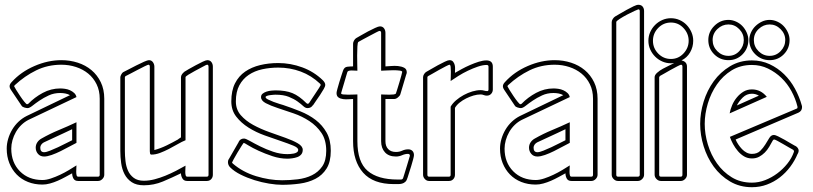

<svg xmlns="http://www.w3.org/2000/svg" viewBox="-20 -755 3392 801"><path d="M299 -159Q287 -153 269.5 -143.5Q252 -134 233 -124.5Q214 -115 195.5 -108.5Q177 -102 164 -102Q148 -102 138.5 -113Q129 -124 129 -139Q129 -151 135.5 -161Q142 -171 153 -177Q188 -197 225.5 -212.5Q263 -228 299 -245ZM396 -343Q396 -377 383 -403.5Q370 -430 348 -448Q326 -466 297 -475.5Q268 -485 236 -485Q179 -485 131 -461.5Q83 -438 42 -400Q39 -397 39 -395Q40 -392 47.5 -380Q55 -368 64 -354.5Q73 -341 81.5 -330.5Q90 -320 93 -320L98 -322Q124 -349 158.5 -367.5Q193 -386 231 -386Q240 -386 251 -384.5Q262 -383 272 -378.5Q282 -374 289.5 -367Q297 -360 299 -350L99 -255Q83 -247 69.5 -234Q56 -221 46.5 -204.5Q37 -188 32 -170Q27 -152 27 -135Q27 -77 63 -40.5Q99 -4 157 -4Q173 -4 192.5 -10.5Q212 -17 231 -26Q250 -35 267.5 -45.5Q285 -56 299 -65Q299 -62 298.5 -54Q298 -46 298 -38Q298 -30 299.5 -24Q301 -18 306 -18H389Q396 -18 396 -26ZM415 -26Q415 -16 407 -8Q399 0 389 0H306Q292 0 286.5 -10Q281 -20 281 -32Q268 -25 252.5 -16.5Q237 -8 221 -1Q205 6 188.5 10.5Q172 15 157 15Q124 15 96.5 4Q69 -7 49.5 -27Q30 -47 19 -74.5Q8 -102 8 -135Q8 -155 14 -175.5Q20 -196 31 -214.5Q42 -233 57.5 -247.5Q73 -262 91 -271L272 -358Q263 -363 252.5 -365Q242 -367 231 -367Q205 -367 183.5 -357Q162 -347 145 -335.5Q128 -324 115.5 -314Q103 -304 95 -304Q90 -304 81.5 -306.5Q73 -309 70 -314L25 -381Q20 -388 20 -395Q20 -404 29 -413Q67 -455 123.5 -479.5Q180 -504 236 -504Q272 -504 304.5 -493.5Q337 -483 361.5 -462.5Q386 -442 400.5 -412Q415 -382 415 -343ZM281 -216 245 -199 163 -161Q157 -158 152.5 -152Q148 -146 148 -139Q148 -120 164 -120Q173 -120 189 -126.5Q205 -133 222.5 -141Q240 -149 256 -157.5Q272 -166 281 -170Z M850 -477Q850 -479 849 -482Q848 -485 845 -485L840 -484Q836 -482 822 -474.5Q808 -467 793 -459Q778 -451 766 -443.5Q754 -436 754 -433V-170Q739 -164 721 -153.5Q703 -143 684.5 -133.5Q666 -124 647.5 -117Q629 -110 612 -110Q607 -110 606 -115Q605 -120 605 -124V-477Q605 -485 599 -485Q597 -485 583.5 -478.5Q570 -472 554 -463.5Q538 -455 523.5 -447.5Q509 -440 505 -438Q501 -436 501 -433V-125Q501 -105 503.5 -83Q506 -61 514 -43Q522 -25 538 -13Q554 -1 580 -1Q602 -1 625 -7Q648 -13 670 -22Q692 -31 713.5 -42Q735 -53 754 -64Q754 -61 753.5 -53Q753 -45 753 -37.5Q753 -30 754.5 -24Q756 -18 761 -18H843Q850 -18 850 -26ZM868 -26Q868 -15 861 -7.5Q854 0 843 0H761Q747 0 741 -10.5Q735 -21 735 -32Q698 -14 660 2Q622 18 580 18Q549 18 529.5 5Q510 -8 499.5 -28.5Q489 -49 485.5 -74.5Q482 -100 482 -125V-433Q482 -437 486 -444.5Q490 -452 494 -454Q500 -457 515.5 -465Q531 -473 548.5 -482Q566 -491 581 -497.5Q596 -504 601 -504Q612 -504 618 -495.5Q624 -487 624 -477V-129Q650 -136 675.5 -148.5Q701 -161 724 -174H723L735 -182V-433Q735 -439 739.5 -445.5Q744 -452 749 -455H748Q754 -459 768 -467Q782 -475 797 -483Q812 -491 825.5 -497.5Q839 -504 845 -504Q856 -504 862 -496Q868 -488 868 -477Z M1129 -378Q1172 -378 1200 -366.5Q1228 -355 1258 -325Q1261 -322 1264 -322Q1266 -322 1267.5 -323.5Q1269 -325 1270 -326Q1272 -329 1279.5 -340.5Q1287 -352 1295.5 -364.5Q1304 -377 1311 -388Q1318 -399 1318 -400Q1318 -403 1315 -406Q1279 -440 1234.5 -456.5Q1190 -473 1141 -473Q1106 -473 1074 -466Q1042 -459 1017.5 -442.5Q993 -426 978.5 -399Q964 -372 964 -332Q964 -298 984.5 -274.5Q1005 -251 1036 -234Q1067 -217 1103.5 -204Q1140 -191 1171 -180Q1202 -169 1222.5 -157Q1243 -145 1243 -130Q1243 -118 1236.5 -110.5Q1230 -103 1220 -99.5Q1210 -96 1199 -94.5Q1188 -93 1179 -93Q1148 -93 1116.5 -103.5Q1085 -114 1059 -126Q1033 -138 1016 -148.5Q999 -159 997 -159Q996 -159 988 -146.5Q980 -134 971 -119Q962 -104 955 -91Q948 -78 948 -77Q948 -76 949.5 -74.5Q951 -73 952 -72Q993 -37 1048.5 -20Q1104 -3 1157 -3Q1189 -3 1222 -7Q1255 -11 1281.5 -24Q1308 -37 1324.5 -61Q1341 -85 1341 -126Q1341 -171 1321 -200.5Q1301 -230 1270.5 -250Q1240 -270 1205 -282Q1170 -294 1139.5 -304Q1109 -314 1089 -324.5Q1069 -335 1069 -350Q1069 -359 1076 -364.5Q1083 -370 1092.5 -373Q1102 -376 1112.5 -377Q1123 -378 1129 -378ZM1129 -360Q1127 -360 1120 -359.5Q1113 -359 1106 -358Q1099 -357 1093.5 -355Q1088 -353 1088 -350Q1088 -345 1098 -340Q1108 -335 1121 -330Q1134 -325 1146 -321.5Q1158 -318 1161 -317Q1197 -305 1233 -290.5Q1269 -276 1297 -254.5Q1325 -233 1342.5 -202Q1360 -171 1360 -126Q1360 -80 1342.5 -52Q1325 -24 1296 -9Q1267 6 1230.5 11Q1194 16 1157 16Q1133 16 1102.5 11Q1072 6 1041.5 -3.5Q1011 -13 984 -26.5Q957 -40 940 -57Q931 -66 931 -79Q931 -85 934 -91V-90L976 -163L975 -162Q982 -177 998 -177Q1005 -177 1022.5 -167Q1040 -157 1065 -144.5Q1090 -132 1119.5 -122Q1149 -112 1179 -112Q1183 -112 1191 -112.5Q1199 -113 1206 -114.5Q1213 -116 1218.5 -119.5Q1224 -123 1224 -130Q1224 -139 1203.5 -147.5Q1183 -156 1152 -166.5Q1121 -177 1084.5 -190Q1048 -203 1017 -222.5Q986 -242 965.5 -268.5Q945 -295 945 -332Q945 -377 960.5 -407.5Q976 -438 1003 -456.5Q1030 -475 1065.5 -483.5Q1101 -492 1141 -492Q1192 -492 1241 -474Q1290 -456 1327 -420Q1331 -416 1334 -411Q1337 -406 1337 -400Q1337 -395 1330.5 -383.5Q1324 -372 1315 -358.5Q1306 -345 1297.5 -333Q1289 -321 1286 -316V-317Q1278 -304 1263 -304Q1254 -304 1245 -312.5Q1236 -321 1221.5 -331.5Q1207 -342 1185 -351Q1163 -360 1129 -360Z M1453 -342Q1446 -342 1434.5 -341Q1423 -340 1411.5 -341.5Q1400 -343 1392 -348.5Q1384 -354 1384 -367Q1384 -371 1387.5 -384Q1391 -397 1395.5 -412Q1400 -427 1404.5 -440.5Q1409 -454 1411 -460Q1416 -475 1428.5 -476.5Q1441 -478 1453 -478V-573Q1453 -579 1457 -586Q1461 -593 1466 -596Q1472 -599 1486 -607.5Q1500 -616 1515.5 -624Q1531 -632 1545 -638.5Q1559 -645 1565 -645Q1576 -645 1582 -637Q1588 -629 1588 -618V-478Q1596 -478 1611 -479.5Q1626 -481 1640.5 -479.5Q1655 -478 1666 -472.5Q1677 -467 1677 -453Q1677 -450 1675 -444V-445L1650 -361Q1648 -355 1640 -348.5Q1632 -342 1625 -342H1588V-166Q1588 -145 1599.5 -133Q1611 -121 1632 -121Q1646 -121 1658 -126.5Q1670 -132 1683 -132Q1694 -132 1700.5 -125.5Q1707 -119 1707 -108Q1707 -103 1703.5 -90Q1700 -77 1695.5 -62Q1691 -47 1686.5 -33.5Q1682 -20 1680 -13Q1677 -2 1671 3.5Q1665 9 1657.5 11Q1650 13 1641.5 13Q1633 13 1623 13Q1537 13 1495 -34.5Q1453 -82 1453 -166ZM1639 -6Q1645 -6 1652.5 -6Q1660 -6 1662 -13Q1663 -16 1667.5 -30.5Q1672 -45 1677 -61.5Q1682 -78 1686 -91.5Q1690 -105 1690 -105Q1690 -113 1682 -113Q1670 -113 1657.5 -107.5Q1645 -102 1632 -102Q1602 -102 1586 -119.5Q1570 -137 1570 -166V-361Q1574 -361 1584 -360.5Q1594 -360 1604 -360Q1614 -360 1622.5 -361Q1631 -362 1632 -366Q1633 -369 1637.5 -383Q1642 -397 1646.5 -412.5Q1651 -428 1654.5 -440.5Q1658 -453 1658 -455Q1658 -459 1647 -460.5Q1636 -462 1621 -462Q1606 -462 1591.5 -461Q1577 -460 1570 -460V-618Q1570 -626 1563 -626Q1561 -626 1548.5 -619.5Q1536 -613 1521 -605Q1506 -597 1492 -589.5Q1478 -582 1475 -580Q1472 -578 1471 -561Q1470 -544 1470 -523.5Q1470 -503 1470.5 -484.5Q1471 -466 1471 -460Q1467 -460 1460.5 -460.5Q1454 -461 1447 -461Q1440 -461 1435 -459.5Q1430 -458 1429 -454Q1428 -451 1424 -437.5Q1420 -424 1415.5 -408.5Q1411 -393 1407 -380Q1403 -367 1403 -366Q1403 -362 1412 -361Q1421 -360 1432.5 -360Q1444 -360 1455 -360.5Q1466 -361 1471 -361V-166Q1471 -79 1513.5 -42.5Q1556 -6 1639 -6Z M1855 -485Q1853 -485 1840 -478.5Q1827 -472 1812 -463.5Q1797 -455 1784 -447.5Q1771 -440 1767 -438Q1763 -436 1763 -433V-26Q1763 -18 1770 -18H1853Q1860 -18 1860 -26V-310Q1868 -324 1882.5 -336.5Q1897 -349 1914.5 -358.5Q1932 -368 1950.5 -373.5Q1969 -379 1985 -379Q1993 -379 1999.5 -377Q2006 -375 2013 -375Q2018 -375 2018 -382V-477Q2018 -484 2010 -484Q1994 -484 1973.5 -477Q1953 -470 1932 -460Q1911 -450 1892 -438Q1873 -426 1860 -417Q1860 -421 1860.5 -432.5Q1861 -444 1861 -455.5Q1861 -467 1860 -476Q1859 -485 1855 -485ZM1878 -451Q1890 -458 1906.5 -467Q1923 -476 1941.5 -484Q1960 -492 1977.5 -497.5Q1995 -503 2009 -503Q2036 -503 2036 -477V-382Q2036 -371 2029 -363.5Q2022 -356 2011 -356Q2004 -356 1998 -358.5Q1992 -361 1985 -361Q1971 -361 1955.5 -356.5Q1940 -352 1925 -344.5Q1910 -337 1897.5 -327Q1885 -317 1878 -305V-26Q1878 -15 1871 -7.5Q1864 0 1853 0H1770Q1760 0 1752.5 -8Q1745 -16 1745 -26V-433Q1745 -439 1749 -445.5Q1753 -452 1758 -455Q1764 -458 1778 -466.5Q1792 -475 1807 -483Q1822 -491 1835.5 -497.5Q1849 -504 1855 -504Q1865 -504 1870 -498Q1875 -492 1877 -484Q1879 -476 1878.5 -466.5Q1878 -457 1878 -451Z M2357 -159Q2345 -153 2327.5 -143.5Q2310 -134 2291 -124.5Q2272 -115 2253.5 -108.5Q2235 -102 2222 -102Q2206 -102 2196.5 -113Q2187 -124 2187 -139Q2187 -151 2193.5 -161Q2200 -171 2211 -177Q2246 -197 2283.5 -212.5Q2321 -228 2357 -245ZM2454 -343Q2454 -377 2441 -403.5Q2428 -430 2406 -448Q2384 -466 2355 -475.5Q2326 -485 2294 -485Q2237 -485 2189 -461.5Q2141 -438 2100 -400Q2097 -397 2097 -395Q2098 -392 2105.5 -380Q2113 -368 2122 -354.5Q2131 -341 2139.5 -330.5Q2148 -320 2151 -320L2156 -322Q2182 -349 2216.5 -367.5Q2251 -386 2289 -386Q2298 -386 2309 -384.5Q2320 -383 2330 -378.5Q2340 -374 2347.5 -367Q2355 -360 2357 -350L2157 -255Q2141 -247 2127.5 -234Q2114 -221 2104.5 -204.5Q2095 -188 2090 -170Q2085 -152 2085 -135Q2085 -77 2121 -40.5Q2157 -4 2215 -4Q2231 -4 2250.5 -10.5Q2270 -17 2289 -26Q2308 -35 2325.5 -45.5Q2343 -56 2357 -65Q2357 -62 2356.5 -54Q2356 -46 2356 -38Q2356 -30 2357.5 -24Q2359 -18 2364 -18H2447Q2454 -18 2454 -26ZM2473 -26Q2473 -16 2465 -8Q2457 0 2447 0H2364Q2350 0 2344.5 -10Q2339 -20 2339 -32Q2326 -25 2310.5 -16.5Q2295 -8 2279 -1Q2263 6 2246.5 10.5Q2230 15 2215 15Q2182 15 2154.5 4Q2127 -7 2107.5 -27Q2088 -47 2077 -74.5Q2066 -102 2066 -135Q2066 -155 2072 -175.5Q2078 -196 2089 -214.5Q2100 -233 2115.5 -247.5Q2131 -262 2149 -271L2330 -358Q2321 -363 2310.5 -365Q2300 -367 2289 -367Q2263 -367 2241.5 -357Q2220 -347 2203 -335.5Q2186 -324 2173.5 -314Q2161 -304 2153 -304Q2148 -304 2139.5 -306.5Q2131 -309 2128 -314L2083 -381Q2078 -388 2078 -395Q2078 -404 2087 -413Q2125 -455 2181.5 -479.5Q2238 -504 2294 -504Q2330 -504 2362.5 -493.5Q2395 -483 2419.5 -462.5Q2444 -442 2458.5 -412Q2473 -382 2473 -343ZM2339 -216 2303 -199 2221 -161Q2215 -158 2210.5 -152Q2206 -146 2206 -139Q2206 -120 2222 -120Q2231 -120 2247 -126.5Q2263 -133 2280.5 -141Q2298 -149 2314 -157.5Q2330 -166 2339 -170Z M2649 -709Q2649 -716 2643 -716Q2642 -716 2627.5 -709.5Q2613 -703 2596 -694Q2579 -685 2565 -676Q2551 -667 2551 -663V-26Q2551 -18 2558 -18H2641Q2649 -18 2649 -26ZM2667 -26Q2667 -16 2659 -8Q2651 0 2641 0H2558Q2548 0 2540 -8Q2532 -16 2532 -26V-663Q2532 -669 2536.5 -676Q2541 -683 2546 -686Q2553 -690 2566.5 -698Q2580 -706 2594.5 -714Q2609 -722 2622.5 -728.5Q2636 -735 2643 -735Q2655 -735 2661 -727.5Q2667 -720 2667 -709Z M2779 -491Q2760 -491 2743 -498.5Q2726 -506 2713 -519Q2700 -532 2692.5 -549Q2685 -566 2685 -585Q2685 -604 2692.5 -621Q2700 -638 2713 -651Q2726 -664 2743 -671.5Q2760 -679 2779 -679Q2798 -679 2815 -671.5Q2832 -664 2844.5 -651Q2857 -638 2864.5 -621Q2872 -604 2872 -585Q2872 -559 2859 -536.5Q2846 -514 2823 -503Q2846 -498 2846 -477V-26Q2846 -16 2838 -8Q2830 0 2820 0H2737Q2727 0 2719 -8Q2711 -16 2711 -26V-433Q2711 -442 2721.5 -451.5Q2732 -461 2746 -468.5Q2760 -476 2773.5 -482.5Q2787 -489 2793 -492Q2788 -491 2779 -491ZM2827 -477Q2827 -485 2821 -485Q2819 -485 2806 -478.5Q2793 -472 2778 -463.5Q2763 -455 2750 -447.5Q2737 -440 2733 -438L2730 -433V-26Q2730 -18 2737 -18H2820Q2827 -18 2827 -26ZM2779 -509Q2810 -509 2831.5 -532Q2853 -555 2853 -585Q2853 -615 2831.5 -638Q2810 -661 2779 -661Q2748 -661 2726 -638.5Q2704 -616 2704 -585Q2704 -554 2726 -531.5Q2748 -509 2779 -509Z M3019 -522Q3046 -522 3064.5 -542Q3083 -562 3083 -588Q3083 -614 3064 -633.5Q3045 -653 3019 -653Q2993 -653 2973 -634Q2953 -615 2953 -588Q2953 -561 2972.5 -541.5Q2992 -522 3019 -522ZM3191 -522Q3218 -522 3237 -542Q3256 -562 3256 -588Q3256 -614 3236.5 -633.5Q3217 -653 3191 -653Q3165 -653 3145 -634Q3125 -615 3125 -588Q3125 -561 3144.5 -541.5Q3164 -522 3191 -522ZM3024 -282Q3027 -299 3034.5 -316.5Q3042 -334 3054 -348.5Q3066 -363 3081.5 -372.5Q3097 -382 3117 -382Q3154 -382 3179 -351ZM3117 -484Q3069 -484 3032.5 -461.5Q2996 -439 2971 -403Q2946 -367 2933 -323.5Q2920 -280 2920 -238Q2920 -196 2933 -152.5Q2946 -109 2971 -73.5Q2996 -38 3032.5 -15.5Q3069 7 3117 7Q3145 7 3172 -3.5Q3199 -14 3222.5 -31.5Q3246 -49 3264.5 -72Q3283 -95 3292 -121Q3293 -123 3292.5 -123.5Q3292 -124 3292 -125Q3292 -128 3289 -130Q3285 -132 3273 -139Q3261 -146 3248 -153.5Q3235 -161 3224 -167Q3213 -173 3210 -173Q3206 -173 3204 -169Q3197 -156 3189 -142.5Q3181 -129 3170.5 -118.5Q3160 -108 3147 -101Q3134 -94 3117 -94Q3099 -94 3084.5 -102.5Q3070 -111 3058.5 -124.5Q3047 -138 3038.5 -153.5Q3030 -169 3025 -184L3304 -302Q3307 -303 3307 -306V-310Q3299 -343 3282 -374.5Q3265 -406 3240 -430Q3215 -454 3184 -469Q3153 -484 3117 -484ZM3117 -503Q3157 -503 3191 -487Q3225 -471 3251.5 -445Q3278 -419 3296.5 -385Q3315 -351 3325 -315Q3326 -313 3326 -308Q3326 -292 3311 -285L3049 -173Q3053 -163 3060 -152.5Q3067 -142 3075.5 -133Q3084 -124 3094.5 -118.5Q3105 -113 3117 -113Q3139 -113 3151.5 -125.5Q3164 -138 3173 -152.5Q3182 -167 3189.5 -179.5Q3197 -192 3209 -192Q3214 -192 3226.5 -186Q3239 -180 3253 -172Q3267 -164 3279.5 -156.5Q3292 -149 3298 -146L3297 -147Q3303 -144 3307.5 -138.5Q3312 -133 3312 -126Q3312 -121 3308 -113V-114Q3296 -85 3277 -59.5Q3258 -34 3233.5 -15Q3209 4 3179.5 15Q3150 26 3117 26Q3066 26 3025.5 2Q2985 -22 2957.5 -60Q2930 -98 2915.5 -145Q2901 -192 2901 -238Q2901 -284 2915.5 -331Q2930 -378 2957.5 -416Q2985 -454 3025.5 -478.5Q3066 -503 3117 -503ZM3146 -356Q3132 -364 3117 -364Q3095 -364 3079 -348.5Q3063 -333 3054 -315ZM3191 -504Q3156 -504 3131 -528.5Q3106 -553 3106 -588Q3106 -604 3113 -619.5Q3120 -635 3132 -646.5Q3144 -658 3159 -665Q3174 -672 3191 -672Q3207 -672 3222.5 -665Q3238 -658 3249 -646.5Q3260 -635 3267 -619.5Q3274 -604 3274 -588Q3274 -553 3250 -528.5Q3226 -504 3191 -504ZM3019 -504Q2984 -504 2959.5 -528.5Q2935 -553 2935 -588Q2935 -622 2960 -647Q2985 -672 3019 -672Q3035 -672 3050.5 -665Q3066 -658 3077 -646.5Q3088 -635 3095 -619.5Q3102 -604 3102 -588Q3102 -553 3078 -528.5Q3054 -504 3019 -504Z"/></svg>

Font: RonaldsonGothicLicht
Style: Regular
Weight: 400
Designer: Mr. Robertson for MacKellar, Smiths & Jordan Co. Philadelphia
Foundry: CAT-Fonts Peter Wiegel
Version: 1.000